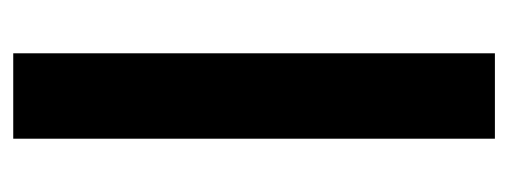

<svg xmlns="http://www.w3.org/2000/svg" viewBox="-259 -509 768 290"><g transform="rotate(90 125.0 -364.0)"><path d="M189.5 -727.5V0H60.5V-727.5Z"/></g></svg>

Font: Inter Display SemiBold
Style: Regular
Weight: 600
Designer: Rasmus Andersson
Foundry: rsms
Version: Version 4.001;git-9221beed3